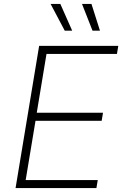

<svg xmlns="http://www.w3.org/2000/svg" viewBox="-20 -962 628 982"><path d="M59.6 0 180.2 -727.5H585L578.1 -686H217.8L168 -385.3H506.8L500 -344.2H161.6L111.3 -41H480L473.1 0ZM311 -805.2 238.8 -941.9H288.6L349.1 -805.2ZM453.1 -805.2 399.4 -941.9H447.8L491.2 -805.2Z"/></svg>

Font: Inter Extra Light
Style: Italic
Weight: 200
Italic angle: -9.39999°
Designer: Rasmus Andersson
Foundry: rsms
Version: Version 4.000;git-3c8e0fc